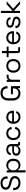

<svg xmlns="http://www.w3.org/2000/svg" viewBox="3014 -3768 954 7021"><g transform="rotate(-90 3490.5 -257.0)"><path d="M313 14Q237 14 177 -13Q117 -40 82.5 -94.5Q48 -149 48 -231V-252H131V-231Q131 -144 182 -101.5Q233 -59 313 -59Q395 -59 438 -96Q481 -133 481 -189Q481 -228 461.5 -251Q442 -274 407 -288.5Q372 -303 325 -314L273 -327Q212 -343 165 -366Q118 -389 91.5 -426.5Q65 -464 65 -523Q65 -582 94.5 -625Q124 -668 177.5 -691Q231 -714 301 -714Q372 -714 428.5 -689.5Q485 -665 517.5 -617.5Q550 -570 550 -498V-456H467V-498Q467 -549 445.5 -580Q424 -611 386.5 -626Q349 -641 301 -641Q232 -641 190 -610.5Q148 -580 148 -524Q148 -487 166 -464Q184 -441 217 -426.5Q250 -412 296 -401L348 -388Q409 -375 457.5 -352.5Q506 -330 535 -291.5Q564 -253 564 -191Q564 -129 533 -83Q502 -37 445.5 -11.5Q389 14 313 14Z M696 200V-489H773V-408H787Q806 -445 848.5 -474Q891 -503 967 -503Q1030 -503 1082.5 -472.5Q1135 -442 1166.5 -386Q1198 -330 1198 -251V-238Q1198 -160 1167 -103Q1136 -46 1083.5 -16Q1031 14 967 14Q916 14 880.5 0.5Q845 -13 823 -34Q801 -55 789 -77H775V200ZM946 -56Q1022 -56 1069.5 -104.5Q1117 -153 1117 -240V-249Q1117 -336 1069.5 -384.5Q1022 -433 946 -433Q871 -433 822.5 -384.5Q774 -336 774 -249V-240Q774 -153 822.5 -104.5Q871 -56 946 -56Z M1490 14Q1439 14 1397 -4Q1355 -22 1331 -56Q1307 -90 1307 -139Q1307 -189 1331 -221.5Q1355 -254 1397 -270.5Q1439 -287 1491 -287H1656V-323Q1656 -375 1625.5 -405Q1595 -435 1535 -435Q1476 -435 1443 -406.5Q1410 -378 1398 -330L1324 -354Q1336 -395 1362 -428.5Q1388 -462 1431.5 -482.5Q1475 -503 1536 -503Q1630 -503 1682 -454.5Q1734 -406 1734 -318V-97Q1734 -67 1762 -67H1807V0H1738Q1705 0 1685 -18.5Q1665 -37 1665 -68V-73H1653Q1642 -54 1623.5 -33.5Q1605 -13 1573 0.5Q1541 14 1490 14ZM1499 -54Q1569 -54 1612.5 -95.5Q1656 -137 1656 -212V-223H1494Q1447 -223 1416.5 -202.5Q1386 -182 1386 -141Q1386 -100 1417.5 -77Q1449 -54 1499 -54Z M2126 14Q2055 14 1998.5 -16.5Q1942 -47 1909.5 -104Q1877 -161 1877 -239V-250Q1877 -329 1909.5 -385.5Q1942 -442 1998.5 -472.5Q2055 -503 2126 -503Q2196 -503 2245.5 -477Q2295 -451 2323.5 -408Q2352 -365 2360 -316L2283 -300Q2278 -336 2259.5 -366Q2241 -396 2208 -414Q2175 -432 2127 -432Q2078 -432 2039.5 -410Q2001 -388 1978.5 -347Q1956 -306 1956 -249V-240Q1956 -183 1978.5 -142Q2001 -101 2039.5 -79Q2078 -57 2127 -57Q2200 -57 2238.5 -95Q2277 -133 2286 -189L2364 -172Q2353 -124 2324 -81Q2295 -38 2245.5 -12Q2196 14 2126 14Z M2723 14Q2649 14 2593 -17.5Q2537 -49 2506 -106Q2475 -163 2475 -238V-250Q2475 -326 2506 -383Q2537 -440 2592 -471.5Q2647 -503 2718 -503Q2787 -503 2840 -473.5Q2893 -444 2923 -389Q2953 -334 2953 -260V-224H2554Q2557 -145 2605 -100.5Q2653 -56 2725 -56Q2788 -56 2822 -85Q2856 -114 2874 -154L2942 -121Q2927 -90 2900.5 -59Q2874 -28 2831.5 -7Q2789 14 2723 14ZM2555 -289H2873Q2869 -357 2826.5 -395Q2784 -433 2718 -433Q2651 -433 2608 -395Q2565 -357 2555 -289Z M3589 14Q3511 14 3451.5 -18.5Q3392 -51 3358.5 -114Q3325 -177 3325 -270V-430Q3325 -569 3399 -641.5Q3473 -714 3598 -714Q3722 -714 3787 -646Q3852 -578 3852 -464V-459H3769V-466Q3769 -516 3751 -555Q3733 -594 3695 -616.5Q3657 -639 3598 -639Q3509 -639 3459 -584.5Q3409 -530 3409 -432V-268Q3409 -170 3459 -115.5Q3509 -61 3599 -61Q3687 -61 3728.5 -111Q3770 -161 3770 -244V-261H3558V-333H3852V0H3776V-76H3762Q3751 -54 3731 -33Q3711 -12 3677 1Q3643 14 3589 14Z M4008 0V-489H4085V-429H4099Q4112 -461 4139 -476Q4166 -491 4210 -491H4268V-419H4205Q4152 -419 4119.5 -389.5Q4087 -360 4087 -298V0Z M4593 14Q4519 14 4462.5 -17Q4406 -48 4374.5 -104.5Q4343 -161 4343 -238V-251Q4343 -327 4374.5 -384Q4406 -441 4462.5 -472Q4519 -503 4593 -503Q4667 -503 4723.5 -472Q4780 -441 4811.5 -384Q4843 -327 4843 -251V-238Q4843 -161 4811.5 -104.5Q4780 -48 4723.5 -17Q4667 14 4593 14ZM4593 -57Q4671 -57 4717.5 -106.5Q4764 -156 4764 -240V-249Q4764 -333 4717.5 -382.5Q4671 -432 4593 -432Q4516 -432 4469 -382.5Q4422 -333 4422 -249V-240Q4422 -156 4469 -106.5Q4516 -57 4593 -57Z M5145 0Q5103 0 5080.5 -23Q5058 -46 5058 -86V-420H4911V-489H5058V-663H5137V-489H5297V-420H5137V-98Q5137 -68 5166 -68H5275V0Z M5631 14Q5557 14 5501 -17.5Q5445 -49 5414 -106Q5383 -163 5383 -238V-250Q5383 -326 5414 -383Q5445 -440 5500 -471.5Q5555 -503 5626 -503Q5695 -503 5748 -473.5Q5801 -444 5831 -389Q5861 -334 5861 -260V-224H5462Q5465 -145 5513 -100.5Q5561 -56 5633 -56Q5696 -56 5730 -85Q5764 -114 5782 -154L5850 -121Q5835 -90 5808.5 -59Q5782 -28 5739.5 -7Q5697 14 5631 14ZM5463 -289H5781Q5777 -357 5734.5 -395Q5692 -433 5626 -433Q5559 -433 5516 -395Q5473 -357 5463 -289Z M6196 14Q6105 14 6042.5 -28Q5980 -70 5967 -161L6042 -178Q6050 -130 6072 -102.5Q6094 -75 6126.5 -63.5Q6159 -52 6196 -52Q6251 -52 6283 -74Q6315 -96 6315 -133Q6315 -171 6284.5 -186.5Q6254 -202 6201 -212L6160 -219Q6113 -227 6074 -244Q6035 -261 6012 -290Q5989 -319 5989 -363Q5989 -429 6040 -466Q6091 -503 6175 -503Q6258 -503 6309.5 -465.5Q6361 -428 6376 -360L6302 -341Q6293 -394 6259 -415.5Q6225 -437 6175 -437Q6125 -437 6096 -418.5Q6067 -400 6067 -364Q6067 -329 6094.5 -312.5Q6122 -296 6168 -288L6209 -281Q6261 -272 6302.5 -256.5Q6344 -241 6368.5 -212Q6393 -183 6393 -136Q6393 -64 6339.5 -25Q6286 14 6196 14Z M6526 0V-700H6605V-288H6619L6843 -489H6953L6682 -251L6961 0H6852L6619 -213H6605V0Z"/></g></svg>

Font: Space Grotesk
Style: Regular
Weight: 400
Designer: Florian Karsten
Foundry: Florian Karsten
Version: Version 2.000